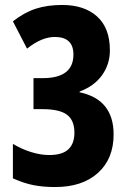

<svg xmlns="http://www.w3.org/2000/svg" viewBox="-20 -744 521 774"><path d="M423 -541Q423 -485 391.5 -441Q360 -397 301 -375V-372Q438 -343 438 -202Q438 -104 375 -47Q312 10 202 10Q154 10 115.5 2.5Q77 -5 32 -25V-164Q69 -142 107 -130.5Q145 -119 178 -119Q231 -119 255.5 -142Q280 -165 280 -209Q280 -259 250 -281.5Q220 -304 151 -304H115V-429H152Q276 -429 276 -524Q276 -595 201 -595Q148 -595 89 -548L32 -658Q78 -694 124.5 -709Q171 -724 231 -724Q320 -724 371.5 -677.5Q423 -631 423 -541Z"/></svg>

Font: Noto Sans Thai ExtCond ExtBd
Style: Regular
Weight: 800
Width: 2
Designer: Monotype Design Team
Foundry: Monotype Imaging Inc.
Version: Version 2.002; ttfautohint (v1.8.4.7-5d5b)